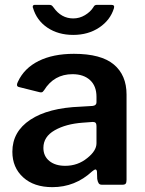

<svg xmlns="http://www.w3.org/2000/svg" viewBox="-20 -762 598 792"><path d="M196 10C258.7 10 313.3 -11.7 360 -55C366.7 -60.3 371 -63 373 -63C377 -63 379.3 -60 380 -54L381 -24C382.3 -16 384.3 -10 387 -6C389.7 -2 394 0 400 0H485C491.7 0 496.2 -1.5 498.5 -4.5C500.8 -7.5 502 -12.7 502 -20V-372C502 -425.3 484.5 -466.7 449.5 -496C414.5 -525.3 359.7 -540 285 -540C227.7 -540 179.2 -530.2 139.5 -510.5C99.8 -490.8 71.3 -462.3 54 -425C51.3 -419.7 50 -415.3 50 -412C50 -407.3 52.7 -404.3 58 -403L142 -382C144 -381.3 146.7 -381 150 -381C152.7 -381 154.8 -381.8 156.5 -383.5C158.2 -385.2 160 -387.3 162 -390C189.3 -434 228.3 -456 279 -456C309.7 -456 333.8 -447.8 351.5 -431.5C369.2 -415.2 378 -392.3 378 -363V-340C378 -331.3 372.7 -326.3 362 -325L312 -322C223.3 -318.7 154.3 -300.7 105 -268C55.7 -235.3 31 -191.3 31 -136C31 -92.7 45.8 -57.5 75.5 -30.5C105.2 -3.5 145.3 10 196 10ZM374.5 -255C376.8 -252.3 378 -248 378 -242V-171C378 -150.3 365.3 -130 340 -110C314 -88.7 283.7 -78 249 -78C221.7 -78 199.8 -84.7 183.5 -98C167.2 -111.3 159 -129.3 159 -152C159 -182.7 174.5 -206.8 205.5 -224.5C236.5 -242.2 275.3 -252.7 322 -256L363 -259C368.3 -259 372.2 -257.7 374.5 -255ZM449.5 -738.5C447.8 -740.8 444.3 -742 439 -742H380C376.7 -742 373.8 -741.3 371.5 -740C369.2 -738.7 367 -736 365 -732C357 -719.3 345.5 -708.5 330.5 -699.5C315.5 -690.5 299.3 -686 282 -686C249.3 -686 222.3 -701 201 -731C197.7 -735.7 194.8 -738.7 192.5 -740C190.2 -741.3 186.7 -742 182 -742H124C118 -742 115 -739.3 115 -734C115 -732 115.3 -730.7 116 -730C126 -695.3 145.8 -668 175.5 -648C205.2 -628 240.7 -618 282 -618C323.3 -618 359.2 -628.2 389.5 -648.5C419.8 -668.8 440 -695.3 450 -728C451.3 -732.7 451.2 -736.2 449.5 -738.5Z"/></svg>

Font: Libre Franklin SemiBold
Style: Regular
Weight: 600
Designer: Pablo Impallari, Rodrigo Fuenzalida
Foundry: Impallari Type
Version: Version 1.002; ttfautohint (v1.5)